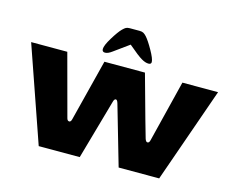

<svg xmlns="http://www.w3.org/2000/svg" viewBox="-110 -981 1394 1144"><g transform="rotate(15 586.5 -409.5)"><path d="M233 -587Q329 -233 335 -208Q339 -189 351 -189Q362 -189 366 -208L462 -587H712Q810 -232 818 -208Q824 -189 834 -189Q845 -189 849 -208L943 -587H1163L957 0H707L601 -367Q595 -388 586 -388Q576 -388 571 -367Q564 -340 467 0H214L10 -587ZM513 -798Q525 -810 533.5 -814.5Q542 -819 557 -819H617Q632 -819 641 -814Q650 -809 660 -798Q679 -777 707 -727.5Q735 -678 735 -658Q735 -644 718 -644Q699 -644 675 -658Q650 -672 587 -726L493 -658Q469 -640 451 -640Q433 -640 433 -658Q433 -680 463 -729Q493 -778 513 -798Z"/></g></svg>

Font: Dashboard
Style: Regular
Weight: 400
Designer: jaiki
Version: Version 1.000